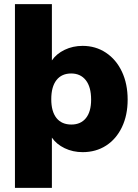

<svg xmlns="http://www.w3.org/2000/svg" viewBox="-20 -725 665 925"><path d="M595 -245Q595 -170 567.5 -112.5Q540 -55 491 -23.5Q442 8 378 8Q331 8 291.5 -11Q252 -30 230 -62V180H52V-705H230V-434Q252 -466 291.5 -485Q331 -504 378 -504Q441 -504 490.5 -471Q540 -438 567.5 -379.5Q595 -321 595 -245ZM419 -245Q419 -306 393.5 -338.5Q368 -371 323 -371Q277 -371 252 -339Q227 -307 227 -247Q227 -188 252 -156.5Q277 -125 324 -125Q369 -125 394 -156Q419 -187 419 -245Z"/></svg>

Font: wassup Sans
Style: Black
Weight: 900
Version: Version 2.001